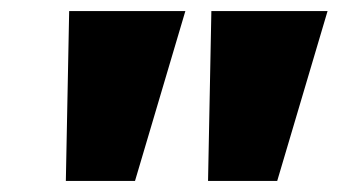

<svg xmlns="http://www.w3.org/2000/svg" viewBox="-20 -725 612 347"><path d="M99 -398 105 -705H315L224 -398ZM356 -398 362 -705H572L481 -398Z"/></svg>

Font: Nunito Sans 8pt Black
Style: Italic
Weight: 900
Italic angle: -9°
Version: Version 3.101;gftools[0.9.27]